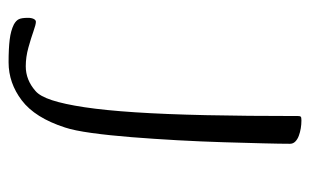

<svg xmlns="http://www.w3.org/2000/svg" viewBox="-154 -538 705 436"><g transform="rotate(90 198.0 -319.5)"><path d="M121 13Q90 13 69.5 10.5Q49 8 35 1Q26 -4 23 -10.5Q20 -17 20 -31Q20 -39 22.5 -44Q25 -49 29 -49Q35 -49 50.5 -43.5Q66 -38 87.5 -32Q109 -26 130 -26Q161 -26 186 -48Q198 -58 207 -85.5Q216 -113 223 -159.5Q230 -206 234.5 -274.5Q239 -343 241 -435Q243 -527 243 -645Q243 -649 244.5 -650.5Q246 -652 253 -652Q262 -652 271 -650.5Q280 -649 288 -646Q296 -643 301 -638Q306 -633 306 -626Q306 -605 305 -565.5Q304 -526 302.5 -475.5Q301 -425 298 -371Q295 -317 291 -266.5Q287 -216 281.5 -176Q276 -136 269 -115Q247 -47 207.5 -17Q168 13 121 13Z"/></g></svg>

Font: Briem Hand Thin
Style: Regular
Weight: 100
Designer: Gunnlaugur SE Briem, Eben Sorkin
Foundry: Sorkin Type Co.
Version: Version 1.003